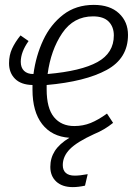

<svg xmlns="http://www.w3.org/2000/svg" viewBox="-20 -554 569 786"><path d="M171 -206V-188Q171 -111 201 -74.5Q231 -38 284 -38Q320 -38 351 -50.5Q382 -63 418 -89L443 -51Q407 -22 365 -5Q295 27 266 56.5Q237 86 237 122Q237 143 249.5 154Q262 165 286 165Q307 165 339 159L328 206Q301 212 278 212Q235 212 210.5 189.5Q186 167 186 129Q186 93 204.5 64Q223 35 264 10Q192 5 152.5 -46Q113 -97 113 -187V-206Q66 -207 41.5 -231.5Q17 -256 17 -295Q17 -328 29.5 -355Q42 -382 64 -409L97 -386Q65 -341 65 -301Q65 -277 78.5 -264Q92 -251 116 -251H117Q127 -326 157 -390Q187 -454 239 -494Q291 -534 364 -534Q430 -534 467 -499.5Q504 -465 504 -411Q504 -315 416.5 -267.5Q329 -220 171 -206ZM175 -251Q312 -263 379 -300Q446 -337 446 -409Q446 -444 425 -465.5Q404 -487 361 -487Q281 -487 234.5 -418Q188 -349 175 -251Z"/></svg>

Font: Fira Sans Condensed Light
Style: Italic
Weight: 300
Width: 3
Italic angle: -8°
Designer: Carrois Corporate & Edenspiekermann AG
Foundry: Carrois Corporate GbR & Edenspiekermann AG
Version: Version 4.203